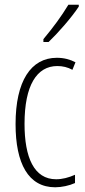

<svg xmlns="http://www.w3.org/2000/svg" viewBox="-20 -784 360 814"><path d="M314 -756V-764H270C239 -713 208 -671 164 -618V-606H186C225 -643 283 -709 314 -756ZM214 10C241 10 274 3 298 -8V-43C271 -31 244 -24 218 -24C124 -24 84 -117 84 -259C84 -422 136 -504 223 -504C246 -504 267 -499 287 -488L300 -520C277 -532 251 -539 221 -539C111 -539 46 -440 46 -258C46 -91 100 10 214 10Z"/></svg>

Font: Noto Sans Armenian ExtraCondensed ExtraLight
Style: Regular
Weight: 200
Width: 2
Designer: Monotype Design Team
Foundry: Monotype Imaging Inc.
Version: Version 2.008